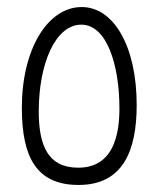

<svg xmlns="http://www.w3.org/2000/svg" viewBox="-20 -525 448 545"><path d="M203 0C329 0 368 -97 368 -227C368 -393 303 -505 212 -505C115 -505 42 -385 42 -219C42 -78 84 0 203 0ZM202 -49C116 -49 90 -112 90 -209C90 -344 137 -455 211 -455C283 -455 319 -341 319 -217C319 -143 302 -49 202 -49Z"/></svg>

Font: Noto Sans Arabic ExtCond Light
Style: Regular
Weight: 300
Width: 2
Designer: Monotype Design Team, Nadine Chahine, Nizar Qandah and Khaled Hosny
Foundry: Monotype Imaging Inc.
Version: Version 2.012